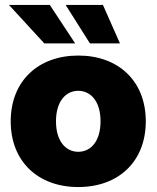

<svg xmlns="http://www.w3.org/2000/svg" viewBox="-20 -755 642 787"><path d="M300.8 11.7C466.3 11.7 577.6 -93.3 577.6 -257.8C577.6 -421.9 466.3 -527.3 300.8 -527.3C135.7 -527.3 23.9 -421.9 23.9 -257.8C23.9 -93.3 135.7 11.7 300.8 11.7ZM300.8 -132.8C249.5 -132.8 209.5 -176.3 209.5 -257.8C209.5 -339.4 249.5 -382.8 300.8 -382.8C352.1 -382.8 392.1 -339.4 392.1 -257.8C392.1 -176.3 352.5 -132.8 300.8 -132.8ZM348.6 -577.1H471.7L401.9 -734.9H249ZM161.6 -577.1H288.1L184.1 -734.9H16.6Z"/></svg>

Font: Raveo Display Display ExtraBold
Style: Regular
Weight: 800
Designer: Jakub Foglar, Rasmus Andersson (Inter)
Foundry: Jakubfoglar.com
Version: Version 1.100;Glyphs 3.2.3 (3260)